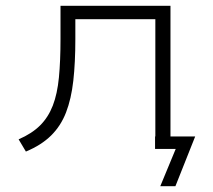

<svg xmlns="http://www.w3.org/2000/svg" viewBox="-20 -512 733 660"><path d="M531 128 584 0H513V-43H651L583 128ZM69 9 44 -33Q90 -53 118 -81Q146 -109 161.5 -149Q177 -189 182.5 -245.5Q188 -302 188 -379V-492H566V0H514V-446H239V-377Q239 -297 232 -234.5Q225 -172 207 -125.5Q189 -79 155.5 -46Q122 -13 69 9Z"/></svg>

Font: Nunito Sans 7pt SemiExpanded ExtraLight
Style: Regular
Weight: 250
Width: 6
Designer: Vernon Adams
Foundry: Vernon Adams
Version: Version 3.101;gftools[0.9.27]